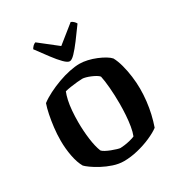

<svg xmlns="http://www.w3.org/2000/svg" viewBox="-225 -1145 1211 1296"><g transform="rotate(-30 380.5 -497.0)"><path d="M362 0Q322 0 280 -14Q238 -28 201.5 -47.5Q165 -67 139.5 -85.5Q114 -104 105 -114Q83 -152 71.5 -211.5Q60 -271 60 -333Q60 -384 66 -434Q72 -484 81 -528Q90 -572 101 -603Q131 -626 172.5 -647Q214 -668 260.5 -685Q307 -702 351 -711Q395 -720 429 -720Q457 -720 490 -712.5Q523 -705 554.5 -692Q586 -679 610 -664.5Q634 -650 646 -636Q663 -605 675 -560.5Q687 -516 693.5 -466Q700 -416 700 -370Q700 -322 694.5 -274Q689 -226 678.5 -180.5Q668 -135 653 -92Q624 -70 575 -48.5Q526 -27 470 -13.5Q414 0 362 0ZM386 -89Q397 -89 419 -92Q441 -95 464.5 -101Q488 -107 500 -113Q511 -141 517.5 -179.5Q524 -218 527 -262.5Q530 -307 530 -351Q530 -417 525 -476.5Q520 -536 512 -572Q505 -581 489.5 -590Q474 -599 456 -606.5Q438 -614 421.5 -618.5Q405 -623 395 -623Q381 -623 355 -620.5Q329 -618 302.5 -614Q276 -610 257 -605Q247 -581 239.5 -547Q232 -513 228.5 -471Q225 -429 225 -382Q225 -316 233.5 -250.5Q242 -185 259 -143Q265 -135 282.5 -125.5Q300 -116 321 -108Q342 -100 360.5 -94.5Q379 -89 386 -89ZM382 -767Q366 -767 339.5 -793.5Q313 -820 280 -864Q247 -908 208 -961Q214 -972 223.5 -981.5Q233 -991 244 -994L383 -885L519 -994Q530 -990 540 -980.5Q550 -971 554 -962Q516 -909 482.5 -864.5Q449 -820 423.5 -793.5Q398 -767 382 -767Z"/></g></svg>

Font: Texturina 12pt ExtraBold
Style: Regular
Weight: 800
Designer: Guillermo Torres Carreño
Foundry: Omnibus-Type
Version: Version 1.002